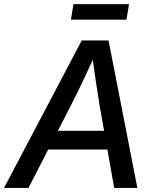

<svg xmlns="http://www.w3.org/2000/svg" viewBox="-51 -927 752 947"><path d="M-31.2 0 352.1 -727.5H484.4L626.5 0H512.2L439.9 -409.2Q431.6 -459.5 422.1 -523.2Q412.6 -586.9 399.9 -679.2H428.7Q386.7 -587.4 356.4 -523.9Q326.2 -460.4 299.8 -409.2L89.4 0ZM145 -189.5 160.6 -281.7H527.8L512.7 -189.5ZM585.4 -906.7 572.8 -830.1H298.8L311.5 -906.7Z"/></svg>

Font: Inter 28pt Medium
Style: Italic
Weight: 500
Italic angle: -9.3988°
Designer: Rasmus Andersson
Foundry: rsms
Version: Version 4.001;git-66647c0bb